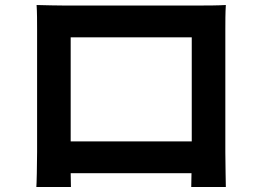

<svg xmlns="http://www.w3.org/2000/svg" viewBox="-20 -729 1040 766"><path d="M125 17H263L262 -38H744L743 17H881C881 13 879 -83 879 -122V-612C879 -642 879 -679 881 -709C845 -707 807 -707 782 -707H232C205 -707 167 -708 126 -709C128 -681 128 -640 128 -612V-123C128 -75 126 12 125 17ZM262 -580H745V-165H262Z"/></svg>

Font: Noto Sans KR Bold
Style: Regular
Weight: 700
Designer: Ryoko NISHIZUKA  (kana & ideographs); Paul D. Hunt (Latin, Greek & Cyrillic); Wenlong ZHANG  (bopomofo); Sandoll Communi
Foundry: Adobe Systems Incorporated
Version: Version 1.004;PS 1.004;hotconv 1.0.82;makeotf.lib2.5.63406